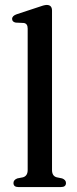

<svg xmlns="http://www.w3.org/2000/svg" viewBox="-20 -757 310 777"><path d="M190.5 -714V-69Q190.5 -44.5 209.5 -39.5L231.5 -35Q247 -29 247 -16.5Q247 0 226.5 0H54.5Q34.5 0 34.5 -16.5Q34.5 -29 50 -35L73 -39.5Q92 -45 92 -69V-641.5Q92 -661.5 76.5 -664L43.5 -665.5Q29 -668.5 29 -680.5Q29 -693 48 -699.5L133 -727.5Q158.5 -737 169 -737Q190.5 -737 190.5 -714Z"/></svg>

Font: Fraunces 72pt Soft
Style: Regular
Weight: 400
Version: Version 1.000;[b76b70a41]